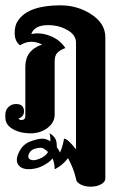

<svg xmlns="http://www.w3.org/2000/svg" viewBox="-35 -500 455 720"><path d="M33 -423Q71 -480 192 -480Q256 -480 308 -446Q360 -412 360 -360V170Q360 182 344 191Q328 200 305 200Q282 200 266 191Q250 182 250 170Q241 131 220 93Q201 119 170 135Q170 113 162 94Q155 103 145 110Q116 131 82.5 134Q49 137 35 120Q21 103 35.5 72Q50 41 78.5 30.5Q107 20 123 20Q139 20 154 30Q154 5 150 0Q159 3 169 15Q179 27 178 52Q185 61 190 72Q201 47 205 20Q219 20 250 60V-340Q250 -367 222.5 -384.5Q195 -402 162 -405Q96 -411 82 -372Q115 -380 152.5 -365.5Q190 -351 210 -320Q189 -312 179.5 -301.5Q170 -291 170 -270V-70Q170 -41 143.5 -20.5Q117 0 79 0Q41 0 13 -16Q-15 -32 -15 -60V-70Q-15 -88 -3 -99Q9 -110 25 -110Q55 -110 55 -82Q55 -63 34 -55Q39 -50 45 -50Q60 -50 60 -65V-250Q60 -312 123 -333Q79 -355 40 -330Q20 -346 20 -376Q20 -406 33 -423ZM145 70Q129 54 118 54Q107 54 93.5 58.5Q80 63 74 75.5Q68 88 74 95Q86 106 111.5 96Q137 86 145 70Z"/></svg>

Font: SOV_ThonBuri
Style: Book
Weight: 400
Version: Version 1.00